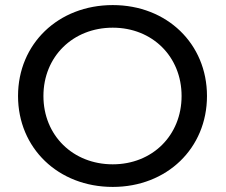

<svg xmlns="http://www.w3.org/2000/svg" viewBox="-20 -728 888 756"><path d="M424 8C637 8 795 -144 795 -350C795 -556 637 -708 424 -708C209 -708 51 -555 51 -350C51 -145 209 8 424 8ZM424 -81C267 -81 151 -195 151 -350C151 -505 267 -619 424 -619C580 -619 695 -505 695 -350C695 -195 580 -81 424 -81Z"/></svg>

Font: AWKNG-Font Medium
Style: Regular
Weight: 500
Designer: Awakening Church
Foundry: Awakening Church
Version: Version 1.700;PS 001.700;hotconv 1.0.88;makeotf.lib2.5.64775